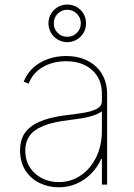

<svg xmlns="http://www.w3.org/2000/svg" viewBox="-20 -795 578 827"><path d="M233.4 11.7Q188.5 11.7 150.4 -6.8Q112.3 -25.4 89.4 -61Q66.4 -96.7 66.4 -147.5Q66.4 -175.3 75.2 -199.7Q84 -224.1 106.4 -243.9Q128.9 -263.7 169.2 -278.1Q209.5 -292.5 272.5 -299.8Q310.5 -304.2 344 -309.8Q377.4 -315.4 398.2 -326.9Q418.9 -338.4 418.9 -359.4V-391.6Q418.9 -455.1 376.7 -493.2Q334.5 -531.2 264.6 -531.2Q207 -531.2 163.8 -505.9Q120.6 -480.5 103.5 -434.6L82 -443.4Q95.2 -477.5 121.8 -502.2Q148.4 -526.9 185.3 -540.3Q222.2 -553.7 264.6 -553.7Q306.2 -553.7 338.9 -541.5Q371.6 -529.3 394.5 -507.3Q417.5 -485.4 429.4 -455.8Q441.4 -426.3 441.4 -391.6V0H418.9V-110.4H416Q399.4 -73.7 372.1 -46.4Q344.7 -19 309.6 -3.7Q274.4 11.7 233.4 11.7ZM233.4 -10.7Q285.2 -10.7 327.1 -38.8Q369.1 -66.9 394 -117.2Q418.9 -167.5 418.9 -233.4V-315.4Q408.7 -308.1 394.8 -302.2Q380.9 -296.4 363.5 -292Q346.2 -287.6 325.4 -284.4Q304.7 -281.2 281.2 -278.3Q208 -270 166 -252.4Q124 -234.9 106.4 -208.7Q88.9 -182.6 88.9 -147.5Q88.9 -85.9 130.6 -48.3Q172.4 -10.7 233.4 -10.7ZM269.5 -613.3Q247.1 -613.8 228.8 -624.5Q210.4 -635.3 199.7 -653.6Q189 -671.9 188.5 -694.3Q189 -717.3 199.7 -735.6Q210.4 -753.9 228.8 -764.6Q247.1 -775.4 269.5 -775.4Q292.5 -775.4 310.8 -764.6Q329.1 -753.9 339.8 -735.6Q350.6 -717.3 350.6 -694.3Q350.6 -671.9 339.8 -653.6Q329.1 -635.3 310.8 -624.5Q292.5 -613.8 269.5 -613.3ZM269.5 -636.7Q293.9 -636.2 311 -653.3Q328.1 -670.4 328.1 -694.3Q328.1 -718.8 311 -735.8Q293.9 -752.9 269.5 -752.9Q245.1 -752.9 228.3 -735.8Q211.4 -718.8 211.9 -694.3Q211.4 -670.4 228.5 -653.3Q245.6 -636.2 269.5 -636.7Z"/></svg>

Font: Inter Tight Thin
Style: Regular
Weight: 250
Designer: Rasmus Andersson
Foundry: rsms
Version: Version 3.004